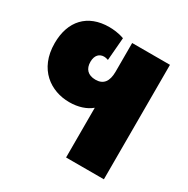

<svg xmlns="http://www.w3.org/2000/svg" viewBox="-132 -677 781 796"><g transform="rotate(30 258.5 -279.0)"><path d="M285 0H466V-548H285V-411C285 -363 266 -340 229 -340C192 -340 174 -361 174 -394C174 -426 191 -441 213 -441C218 -441 224 -440 233 -437L242 -546C215 -556 188 -558 170 -558C67 -558 7 -493 7 -387C7 -262 93 -205 181 -205C224 -205 260 -217 285 -238Z"/></g></svg>

Font: Noto Sans Thai SemCond Blk
Style: Regular
Weight: 900
Width: 4
Designer: Monotype Design Team
Foundry: Monotype Imaging Inc.
Version: Version 2.002